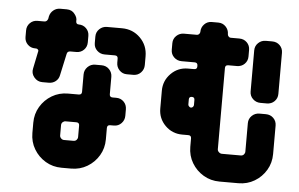

<svg xmlns="http://www.w3.org/2000/svg" viewBox="-49 -748 1277 820"><g transform="rotate(5 589.5 -338.0)"><path d="M307 -543Q307 -524 294 -511Q281 -498 262 -498H236Q223 -498 221 -485L201 -393Q198 -377 185.5 -367Q173 -357 156 -357H128Q107 -357 93 -374Q79 -391 84 -412L99 -485Q101 -490 97.5 -494Q94 -498 89 -498H85Q66 -498 53 -511Q40 -524 40 -543V-571Q40 -590 53 -603Q66 -616 85 -616H114Q126 -616 130 -629L132 -640Q136 -656 148.5 -666Q161 -676 177 -676H205Q228 -676 240 -659Q252 -644 250 -629Q250 -616 262 -616Q281 -616 294 -603Q307 -590 307 -571ZM558 -468Q558 -449 545 -435.5Q532 -422 513 -422H485Q466 -422 453 -435.5Q440 -449 440 -468V-485Q440 -498 427 -498H383Q364 -498 350.5 -511Q337 -524 337 -543V-571Q337 -590 350.5 -603Q364 -616 383 -616H447Q494 -616 526 -584Q558 -552 558 -505ZM494 -245Q494 -226 481 -212.5Q468 -199 449 -199H433Q420 -199 420 -186V-137Q420 -99 401.5 -68Q383 -37 352 -18.5Q321 0 283 0H242Q204 0 173 -18.5Q142 -37 123.5 -68Q105 -99 105 -137V-181Q105 -219 123.5 -250Q142 -281 173 -299.5Q204 -318 242 -318H288Q301 -318 301 -331V-405Q301 -424 314.5 -437.5Q328 -451 347 -451H374Q394 -451 407 -437.5Q420 -424 420 -405V-331Q420 -318 433 -318H449Q468 -318 481 -305Q494 -292 494 -272ZM301 -137V-186Q301 -199 288 -199H242Q235 -199 229.5 -194Q224 -189 224 -181V-137Q224 -130 229.5 -124.5Q235 -119 242 -119H283Q291 -119 296 -124.5Q301 -130 301 -137Z M1137 -137Q1137 -99 1118.5 -68Q1100 -37 1069 -18.5Q1038 0 1000 0H919Q881 0 850 -18.5Q819 -37 800.5 -68Q782 -99 782 -137V-173Q782 -186 769 -186H743Q700 -186 670 -216Q640 -246 640 -289V-365Q640 -408 670 -438.5Q700 -469 743 -469H769Q782 -469 782 -481V-485Q782 -498 769 -498H713Q694 -498 680.5 -511Q667 -524 667 -543V-571Q667 -590 680.5 -603Q694 -616 713 -616H769Q774 -616 778 -620.5Q782 -625 782 -630Q782 -649 795 -662.5Q808 -676 827 -676H855Q874 -676 887 -662.5Q900 -649 900 -630Q900 -625 904 -620.5Q908 -616 913 -616H950Q970 -616 983 -603Q996 -590 996 -571V-543Q996 -524 983 -511Q970 -498 950 -498H913Q900 -498 900 -485V-137Q900 -130 906 -124.5Q912 -119 919 -119H1000Q1008 -119 1013 -124.5Q1018 -130 1018 -137V-259Q1018 -278 1031.5 -291Q1045 -304 1064 -304H1091Q1111 -304 1124 -291Q1137 -278 1137 -259ZM1137 -395Q1137 -376 1124 -363Q1111 -350 1091 -350H1064Q1045 -350 1031.5 -363Q1018 -376 1018 -395V-571Q1018 -590 1031.5 -603Q1045 -616 1064 -616H1091Q1111 -616 1124 -603Q1137 -590 1137 -571ZM782 -316V-338Q782 -350 770 -350Q758 -350 758 -338V-316Q758 -312 762 -308Q766 -304 770 -304Q775 -304 778.5 -308Q782 -312 782 -316Z"/></g></svg>

Font: Monomaniac One
Style: Regular
Weight: 400
Version: Version 1.000; ttfautohint (v1.8.3)